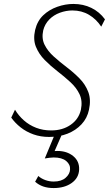

<svg xmlns="http://www.w3.org/2000/svg" viewBox="-20 -685 552 973"><path d="M229 9Q186 9 149.5 -4Q113 -17 84.5 -39.5Q56 -62 37 -89L56 -129Q74 -99 101 -75Q128 -51 163 -37.5Q198 -24 239 -24Q297 -24 338 -52.5Q379 -81 390 -129Q399 -173 383.5 -206.5Q368 -240 337 -268.5Q306 -297 271 -324Q236 -351 206.5 -381Q177 -411 162 -448Q147 -485 158 -533Q169 -579 199 -607.5Q229 -636 270 -650.5Q311 -665 352 -665Q402 -665 443 -645Q484 -625 512 -587L493 -550Q468 -588 431 -610Q394 -632 347 -632Q315 -632 283.5 -620.5Q252 -609 229.5 -586Q207 -563 199 -531Q190 -490 206 -458Q222 -426 252.5 -398.5Q283 -371 318 -344.5Q353 -318 383 -287.5Q413 -257 427.5 -218.5Q442 -180 431 -129Q422 -86 393 -55Q364 -24 322 -7.5Q280 9 229 9ZM256 0H292L250 96L224 87Q233 84 245.5 82Q258 80 271 80Q319 80 351 106Q383 132 381 175Q379 217 343 242.5Q307 268 252 268Q222 268 199 260Q176 252 158 236L174 207Q189 220 209.5 227.5Q230 235 252 235Q291 235 312.5 216Q334 197 335 174Q337 149 315.5 131Q294 113 252 113Q243 113 231 114.5Q219 116 207 118Z"/></svg>

Font: Ysabeau Infant ExtraLight
Style: Italic
Weight: 250
Italic angle: -12°
Designer: Christian Thalmann (Catharsis Fonts)
Version: Version 2.001;gftools[0.9.30]; featfreeze: ss01,ss02,lnum